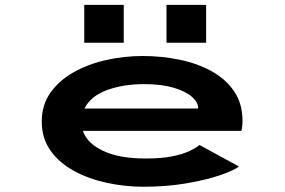

<svg xmlns="http://www.w3.org/2000/svg" viewBox="-20 -736 1140 768"><path d="M554 11Q480.5 11 408.2 -4.5Q336 -20 277 -51.8Q218 -83.5 182.5 -133Q147 -182.5 147 -250Q147 -316 181.8 -365.2Q216.5 -414.5 275 -447.2Q333.5 -480 405.2 -496Q477 -512 551 -512Q626.5 -512 698 -497.2Q769.5 -482.5 826.2 -451.2Q883 -420 916.5 -370.8Q950 -321.5 950 -252.5Q950 -237.5 948.5 -227.8Q947 -218 945.5 -212.5H311.5Q328.5 -162.5 393 -132.2Q457.5 -102 561.5 -102Q627.5 -102 670.5 -111Q713.5 -120 739.2 -132.5Q765 -145 778 -156L936 -70Q914.5 -53.5 858.2 -34.5Q802 -15.5 723 -2.2Q644 11 554 11ZM556.5 -399.5Q472 -399.5 407 -375.2Q342 -351 318 -302H772.5V-304Q772.5 -327 747.5 -349Q722.5 -371 674.2 -385.2Q626 -399.5 556.5 -399.5ZM317 -716.5H475V-565H317ZM646 -716.5H804.5V-565H646Z"/></svg>

Font: Trispace Expanded SemiBold
Style: Regular
Weight: 600
Width: 7
Designer: Tyler Finck
Foundry: Etcetera Type Company
Version: Version 1.210; ttfautohint (v1.8.3)